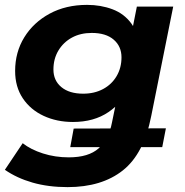

<svg xmlns="http://www.w3.org/2000/svg" viewBox="-25 -565 759 787"><path d="M252 202Q173 202 108.5 183.5Q44 165 -5 131L68 22Q101 48 151 64Q201 80 257 80Q338 80 379.5 43Q421 6 434 -63L454 -160L489 -286L513 -422L536 -538H685L595 -90Q565 65 478.5 133.5Q392 202 252 202ZM263 38 277 -38 655 -39 640 38ZM274 -65Q208 -65 154 -90Q100 -115 68.5 -162Q37 -209 37 -274Q37 -351 74.5 -412Q112 -473 178.5 -509Q245 -545 332 -545Q388 -545 436 -527Q484 -509 513.5 -468.5Q543 -428 543 -363Q543 -281 511 -213.5Q479 -146 419.5 -105.5Q360 -65 274 -65ZM316 -181Q362 -181 397.5 -200Q433 -219 453 -253Q473 -287 473 -330Q473 -375 441 -402.5Q409 -430 351 -430Q305 -430 270 -411Q235 -392 214.5 -358Q194 -324 194 -280Q194 -235 226.5 -208Q259 -181 316 -181Z"/></svg>

Font: Montserrat Thin
Style: Bold Italic
Weight: 700
Italic angle: -11.3°
Version: Version 9.000